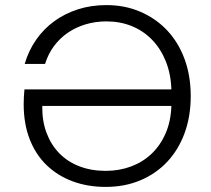

<svg xmlns="http://www.w3.org/2000/svg" viewBox="-20 -727 828 754"><path d="M395 -56Q448 -56 494 -73Q540 -90 574.5 -122.5Q609 -155 630 -202.5Q651 -250 653 -311H146Q145 -253 162.5 -206Q180 -159 212.5 -125.5Q245 -92 291.5 -74Q338 -56 395 -56ZM395 7Q324 7 265 -15Q206 -37 163 -78.5Q120 -120 96.5 -180.5Q73 -241 73 -318Q73 -346 76 -376H653Q651 -437 631 -486.5Q611 -536 577 -571Q543 -606 497.5 -624.5Q452 -643 398 -643Q355 -643 316.5 -631.5Q278 -620 246.5 -598.5Q215 -577 192 -546Q169 -515 157 -476H77Q92 -528 122 -571Q152 -614 193.5 -644Q235 -674 286.5 -690.5Q338 -707 398 -707Q471 -707 532 -680.5Q593 -654 637 -607Q681 -560 705 -494.5Q729 -429 729 -350Q729 -270 705 -204.5Q681 -139 637 -92Q593 -45 531.5 -19Q470 7 395 7Z"/></svg>

Font: SVN-Poppins Light
Style: Regular
Weight: 300
Designer: Ninad Kale (Devanagari), Jonny Pinhorn (Latin)
Foundry: Indian Type Foundry
Version: Version 3.002 2017; ttfautohint (v1.8.3)